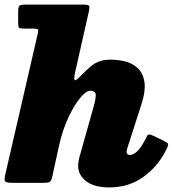

<svg xmlns="http://www.w3.org/2000/svg" viewBox="-32 -800 768 840"><path d="M694.5 -143.5Q657 -69.5 593.5 -24.8Q530 20 447 20Q379.5 20 344.8 -7.5Q310 -35 310 -73Q310 -87.5 312.8 -100.8Q315.5 -114 319 -125L371 -310Q385.5 -358 387 -380.5Q388.5 -403 362.5 -403Q344 -403 317.5 -370.2Q291 -337.5 266 -283.2Q241 -229 226.5 -163.5L197.5 -31Q193.5 -11.5 187.5 -5.8Q181.5 0 158 0H26Q-3 0 -8.8 -5.8Q-14.5 -11.5 -9.5 -34L133.5 -654Q137 -668 133.5 -671.5Q130 -675 112 -675H70Q55.5 -675 51.5 -678.8Q47.5 -682.5 47.5 -698V-749Q47.5 -771.5 54 -775.8Q60.5 -780 82 -780H328Q353 -780 357.2 -775.2Q361.5 -770.5 356.5 -749L296.5 -483Q290.5 -454.5 294.8 -449.5Q299 -444.5 322.5 -469.5Q347 -494.5 365.2 -509.8Q383.5 -525 404 -532Q424.5 -539 455 -539Q484.5 -539 515.8 -531.2Q547 -523.5 570.2 -502.2Q593.5 -481 599.8 -442.2Q606 -403.5 586 -341L526 -155Q522 -142 522 -136Q522 -122 536 -122Q549.5 -122 565 -135Q580.5 -148 599 -181Q608 -197 612.5 -206.8Q617 -216.5 637.5 -206.5L678.5 -187Q700 -177 703 -171.2Q706 -165.5 694.5 -143.5Z"/></svg>

Font: Besley* Fatface
Style: Italic
Weight: 900
Italic angle: -13°
Designer: Owen Earl
Foundry: indestructible type*
Version: Version 3.000; ttfautohint (v1.8.3)